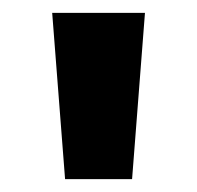

<svg xmlns="http://www.w3.org/2000/svg" viewBox="-20 -734 306 298"><path d="M205 -714 185 -456H81L61 -714Z"/></svg>

Font: Noto Sans Cherokee
Style: Bold
Weight: 700
Designer: Monotype Design Team
Foundry: Monotype Imaging Inc.
Version: Version 2.001; ttfautohint (v1.8.4.7-5d5b)